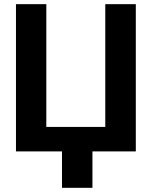

<svg xmlns="http://www.w3.org/2000/svg" viewBox="-20 -731 741 927"><path d="M57.1 0V-710.9H203.6V-118.2H488.3V-710.9H635.7V0ZM426.3 -115.7V175.8H279.3V-115.7Z"/></svg>

Font: RobotoDEMO
Style: Regular
Weight: 400
Designer: Christian Robertson
Foundry: Google
Version: Version 2.136